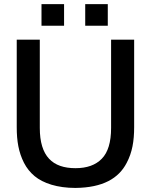

<svg xmlns="http://www.w3.org/2000/svg" viewBox="-20 -904 774 935"><path d="M504.9 -778.8V-883.8H395V-778.8ZM292 -778.8V-883.8H182.1V-778.8ZM347.2 11.2C481 9.8 557.6 -35.2 596.7 -110.4C624 -161.6 633.3 -216.8 633.3 -285.2V-710.9H521V-280.8C521 -211.9 505.9 -161.6 475.6 -130.9C445.8 -100.1 402.8 -85 347.7 -85C235.8 -85 173.8 -142.6 173.8 -281.2V-710.9H61.5V-284.7C61.5 -216.3 70.8 -162.6 96.7 -111.3C109.9 -85.4 127.4 -64 148.4 -46.4C190.9 -11.2 259.3 11.2 347.2 11.2Z"/></svg>

Font: Ride SemiBold
Style: Regular
Weight: 600
Version: Version 3.000